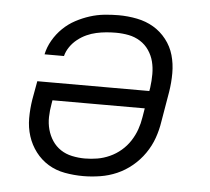

<svg xmlns="http://www.w3.org/2000/svg" viewBox="-44 -575 688 630"><g transform="rotate(5 300.0 -260.0)"><path d="M252 8Q221 8 191 2.5Q161 -3 136.5 -18Q112 -33 94.5 -56Q77 -79 68 -107Q59 -135 59 -166Q59 -197 64 -228L75 -289H444L446 -301Q449 -323 449 -345Q449 -367 444 -386.5Q439 -406 427.5 -423Q416 -440 398.5 -451Q381 -462 360.5 -466Q340 -470 318 -470Q302 -470 286 -468.5Q270 -467 254 -463.5Q238 -460 222.5 -453Q207 -446 193 -435Q179 -424 169 -409.5Q159 -395 155 -379H91Q96 -403 109 -425.5Q122 -448 140.5 -466Q159 -484 181.5 -496Q204 -508 227.5 -515.5Q251 -523 275 -525.5Q299 -528 322 -528Q353 -528 383 -522Q413 -516 437.5 -501.5Q462 -487 480 -464Q498 -441 506 -413Q514 -385 514 -354Q514 -323 509 -292L492 -192Q488 -165 478.5 -138Q469 -111 452 -86.5Q435 -62 412 -43Q389 -24 362.5 -12.5Q336 -1 307.5 3.5Q279 8 252 8ZM252 -50Q273 -50 293.5 -53.5Q314 -57 334 -66Q354 -75 371 -89.5Q388 -104 400 -122.5Q412 -141 419 -161Q426 -181 429 -201L434 -231H130L128 -219Q124 -197 123.5 -175.5Q123 -154 128.5 -134Q134 -114 145 -97.5Q156 -81 172.5 -70Q189 -59 210 -54.5Q231 -50 252 -50Z"/></g></svg>

Font: Iosevka Light Extended Oblique
Style: Regular
Weight: 300
Width: 7
Italic angle: -9°
Monospace: yes
Designer: Belleve Invis
Foundry: Belleve Invis
Version: Version 32.5.0; ttfautohint (v1.8.4)